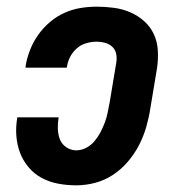

<svg xmlns="http://www.w3.org/2000/svg" viewBox="-20 -548 540 576"><path d="M209 8Q181 8 154.5 3Q128 -2 105.5 -14Q83 -26 66 -46Q49 -66 40 -90Q31 -114 29 -141Q27 -168 32 -196H156Q153 -179 153.5 -162Q154 -145 159.5 -130.5Q165 -116 178.5 -106.5Q192 -97 209 -97Q224 -97 238.5 -104.5Q253 -112 263.5 -124.5Q274 -137 281.5 -151.5Q289 -166 294.5 -180.5Q300 -195 303 -210.5Q306 -226 309 -241L329 -361Q331 -374 328.5 -386.5Q326 -399 317 -407.5Q308 -416 295.5 -419.5Q283 -423 270 -423Q255 -423 239 -418.5Q223 -414 210.5 -403Q198 -392 190.5 -377.5Q183 -363 181 -348Q181 -347 180.5 -346Q180 -345 180 -345H56Q57 -346 57 -348Q57 -350 57 -351Q61 -375 70.5 -399Q80 -423 95 -444Q110 -465 130 -482Q150 -499 173.5 -509.5Q197 -520 221.5 -524Q246 -528 270 -528Q296 -528 322 -524.5Q348 -521 371 -511Q394 -501 412.5 -484.5Q431 -468 441.5 -445.5Q452 -423 453.5 -396.5Q455 -370 451 -343L431 -223Q427 -196 419 -168Q411 -140 397.5 -113.5Q384 -87 364 -63.5Q344 -40 319 -23.5Q294 -7 265.5 0.5Q237 8 209 8Z"/></svg>

Font: Iosevka SS04 Extrabold Oblique
Style: Regular
Weight: 800
Italic angle: -9°
Monospace: yes
Designer: Belleve Invis
Foundry: Belleve Invis
Version: Version 19.0.0; ttfautohint (v1.8.4)